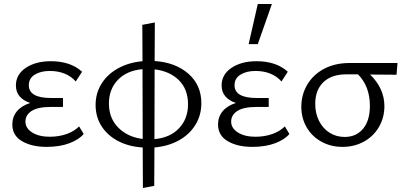

<svg xmlns="http://www.w3.org/2000/svg" viewBox="-20 -731 2033 966"><path d="M42 -105Q42 -143 65 -171Q88 -199 132 -213Q98 -224 79 -246Q60 -268 60 -301Q60 -356 109.5 -389.5Q159 -423 236 -423Q335 -423 393 -370L361 -321Q340 -346 306.5 -360Q273 -374 230 -374Q185 -374 155 -355.5Q125 -337 125 -302Q125 -270 153 -254Q181 -238 236 -238H297V-193H236Q171 -193 139.5 -173Q108 -153 108 -119Q108 -86 142 -64.5Q176 -43 230 -43Q276 -43 314.5 -56.5Q353 -70 378 -95L401 -57Q378 -29 329.5 -10.5Q281 8 214 8Q140 8 91 -20.5Q42 -49 42 -105Z M698 11Q629 7 575 -21Q521 -49 491 -96Q461 -143 461 -203Q461 -263 491.5 -311Q522 -359 575.5 -388Q629 -417 697 -423L696 -606L759 -618L758 -424Q863 -417 928 -360Q993 -303 993 -212Q993 -151 963 -102.5Q933 -54 879.5 -24.5Q826 5 757 11L756 204L699 215ZM698 -32 697 -383Q618 -376 573 -329Q528 -282 528 -210Q528 -136 575.5 -88.5Q623 -41 698 -32ZM926 -206Q926 -282 880 -327.5Q834 -373 758 -382L757 -31Q836 -38 881 -86Q926 -134 926 -206Z M1077 -105Q1077 -143 1100 -171Q1123 -199 1167 -213Q1133 -224 1114 -246Q1095 -268 1095 -301Q1095 -356 1144.5 -389.5Q1194 -423 1271 -423Q1370 -423 1428 -370L1396 -321Q1375 -346 1341.5 -360Q1308 -374 1265 -374Q1220 -374 1190 -355.5Q1160 -337 1160 -302Q1160 -270 1188 -254Q1216 -238 1271 -238H1332V-193H1271Q1206 -193 1174.5 -173Q1143 -153 1143 -119Q1143 -86 1177 -64.5Q1211 -43 1265 -43Q1311 -43 1349.5 -56.5Q1388 -70 1413 -95L1436 -57Q1413 -29 1364.5 -10.5Q1316 8 1249 8Q1175 8 1126 -20.5Q1077 -49 1077 -105ZM1277 -711H1348L1277 -509H1231Z M1496 -194Q1496 -254 1525.5 -304.5Q1555 -355 1610 -384.5Q1665 -414 1739 -414H1980L1975 -355Q1930 -356 1842 -356Q1914 -286 1914 -197Q1914 -139 1886.5 -92Q1859 -45 1811 -18.5Q1763 8 1703 8Q1644 8 1596.5 -18.5Q1549 -45 1522.5 -91Q1496 -137 1496 -194ZM1714 -42Q1772 -42 1806.5 -83Q1841 -124 1841 -198Q1841 -297 1781 -357H1723Q1648 -357 1607 -317.5Q1566 -278 1566 -208Q1566 -160 1585.5 -122Q1605 -84 1638.5 -63Q1672 -42 1714 -42Z"/></svg>

Font: LXGW Bright TC
Style: Regular
Weight: 400
Designer: Christian Thalmann (Catharsis Fonts)
Foundry: LXGW / Christian Thalmann (Catharsis Fonts) / Fontworks Inc.
Version: Version 5.501